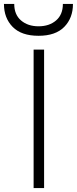

<svg xmlns="http://www.w3.org/2000/svg" viewBox="-62 -951 389 971"><path d="M108 -700H161V0H108ZM-42 -931H10Q10 -877 44.5 -847.5Q79 -818 133 -818Q187 -818 221.5 -847.5Q256 -877 256 -931H307Q307 -860 263 -815Q219 -770 133 -770Q46 -770 2 -815Q-42 -860 -42 -931Z"/></svg>

Font: Overpass ExtraLight
Style: Regular
Weight: 200
Designer: Delve Withrington, Thomas Jockin
Foundry: Delve Fonts
Version: Version 3.000;DELV;Overpass